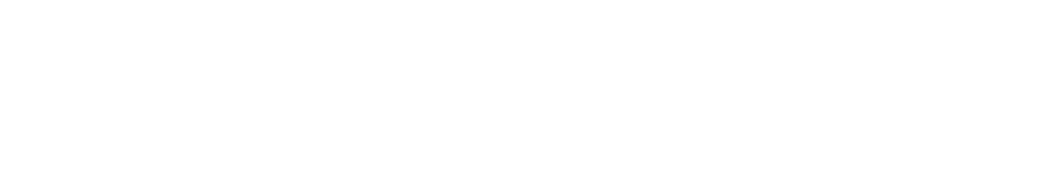

<svg xmlns="http://www.w3.org/2000/svg" viewBox="-69 -4 549 100"><path d="M-49 76ZM54 16Z"/></svg>

Font: MewTooHand
Style: ReversedIta
Weight: 400
Designer: Mew Too, Robert Jablonski
Version: Version 0.77